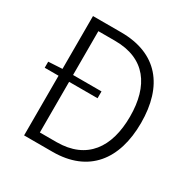

<svg xmlns="http://www.w3.org/2000/svg" viewBox="-172 -919 1045 1070"><g transform="rotate(30 350.0 -384.0)"><path d="M124 -384V0H307C538 0 654 -150 654 -386C654 -623 538 -768 305 -768H124V-428L35 -423V-384ZM299 -58H192V-384H375V-428H192V-710H299C494 -710 583 -584 583 -386C583 -188 494 -58 299 -58Z"/></g></svg>

Font: Kawkab Mono Light
Style: Regular
Weight: 300
Monospace: yes
Designer: Abdullah Arif
Foundry: Abdullah Arif
Version: Version 1.000;PS 000.500;hotconv 1.0.88;makeotf.lib2.5.64775